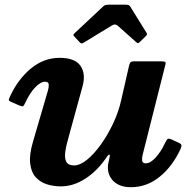

<svg xmlns="http://www.w3.org/2000/svg" viewBox="-20 -782 824 820"><path d="M319.5 -602.5Q323.5 -598 327 -596.8Q330.5 -595.5 337 -599.5L457.5 -673Q471.5 -682 482.5 -672.5L561 -602.5Q566.5 -598 568.8 -597.5Q571 -597 577.5 -603L602.5 -627.5Q607 -632 607.8 -634.8Q608.5 -637.5 606 -641.5L536.5 -753.5Q533.5 -758.5 529.2 -760.2Q525 -762 515 -762H447.5Q436.5 -762 431 -760.8Q425.5 -759.5 419.5 -753.5L300.5 -642Q294.5 -636 293.5 -633.8Q292.5 -631.5 297.5 -626ZM24 -372.5Q18.5 -361 17.5 -356.2Q16.5 -351.5 28.5 -346.5L62.5 -331.5Q75.5 -326 79 -328.8Q82.5 -331.5 88 -343.5Q108 -386 130.8 -409.5Q153.5 -433 172.5 -433Q188 -433 188.2 -420.2Q188.5 -407.5 184.5 -394.5L121.5 -179Q104.5 -122 108.8 -84.5Q113 -47 132.2 -25.5Q151.5 -4 180 5Q208.5 14 240 14Q294 14 346 -20Q398 -54 438 -114.5Q443.5 -122 446.8 -121.8Q450 -121.5 448.5 -112.5L441.5 -80Q436.5 -37.5 463 -10Q489.5 17.5 539 17.5Q606.5 17.5 661.2 -26.5Q716 -70.5 750.5 -144.5Q756.5 -157.5 754.5 -163.2Q752.5 -169 738.5 -174.5L711.5 -187Q699 -192 695 -187.8Q691 -183.5 685.5 -172.5Q667 -133 644.5 -108.8Q622 -84.5 602.5 -84.5Q588 -84.5 587 -96.2Q586 -108 589 -120L686 -504.5Q689 -516 685.2 -518Q681.5 -520 667 -520H552.5Q540 -520 536.5 -514.8Q533 -509.5 531 -500.5L497.5 -354Q486.5 -304 463.2 -254.8Q440 -205.5 411 -165Q382 -124.5 352 -100Q322 -75.5 296 -75.5Q271 -75.5 263 -91.2Q255 -107 259 -135Q263 -163 274 -200L332 -411.5Q347.5 -466 324 -500.5Q300.5 -535 234.5 -535Q167.5 -535 112.5 -489.8Q57.5 -444.5 24 -372.5Z"/></svg>

Font: Besley
Style: Bold Italic
Weight: 700
Italic angle: -13°
Designer: Owen Earl
Foundry: indestructible type*
Version: Version 2.001